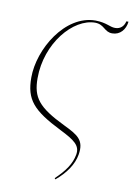

<svg xmlns="http://www.w3.org/2000/svg" viewBox="-87 -623 616 886"><g transform="rotate(10 221.0 -179.5)"><path d="M45 -236C45 -132 84 -88 220 -20C288 14 319 35 311 79C303 123 278 159 232 203L236 208C283 169 314 124 322 77C334 7 300 -12 232 -45C106 -106 74 -147 74 -238C74 -402 189 -536 292 -536C336 -535 339 -501 377 -501C414 -501 438 -530 442 -567H432C427 -545 412 -528 386 -528C360 -528 345 -545 292 -546C149 -546 45 -369 45 -236Z"/></g></svg>

Font: Noto Serif Display Thin
Style: Italic
Weight: 100
Italic angle: -12°
Designer: Monotype Design Team
Foundry: Monotype Imaging Inc.
Version: Version 2.009